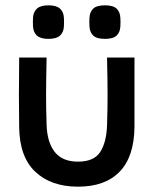

<svg xmlns="http://www.w3.org/2000/svg" viewBox="-20 -686 577 721"><path d="M52 -470H155Q154 -420 153.5 -386Q153 -352 153 -326Q153 -300 153.5 -274.5Q154 -249 155 -217Q157 -152 185.5 -115.5Q214 -79 273 -79Q333 -79 356.5 -115.5Q380 -152 382 -217Q383 -249 383.5 -274.5Q384 -300 384 -326Q384 -352 383.5 -386Q383 -420 382 -470H485Q485 -420 485 -387Q485 -354 485 -328.5Q485 -303 485 -276Q485 -249 485 -210Q484 -98 429.5 -41.5Q375 15 273 15Q172 15 112.5 -41Q53 -97 52 -210Q52 -249 51.5 -276Q51 -303 51 -328.5Q51 -354 51.5 -387Q52 -420 52 -470ZM162 -540Q132 -540 118.5 -552.5Q105 -565 104 -587Q103 -603 104 -619Q105 -641 118.5 -653.5Q132 -666 162 -666Q192 -666 205.5 -653.5Q219 -641 220 -619Q221 -603 220 -587Q219 -565 205.5 -552.5Q192 -540 162 -540ZM374 -540Q343 -540 330 -552.5Q317 -565 316 -587Q315 -603 316 -619Q317 -641 330 -653.5Q343 -666 374 -666Q405 -666 418 -653.5Q431 -641 432 -619Q433 -603 432 -587Q431 -565 418 -552.5Q405 -540 374 -540Z"/></svg>

Font: Kreadon Light
Style: Bold
Weight: 600
Designer: Reiya WATANABE
Foundry: StudioGnu
Version: Version 1.003; ttfautohint (v1.8.4.7-5d5b);gftools[0.9.32]